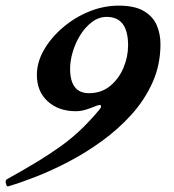

<svg xmlns="http://www.w3.org/2000/svg" viewBox="-104 -436 617 682"><path d="M-77 226Q-80 226 -82 219.5Q-84 213 -84 210Q-84 204 -80 201Q-15 165 31.5 136.5Q78 108 114.5 81.5Q151 55 182.5 25Q214 -5 247 -44Q255 -53 255 -58Q255 -63 250 -63Q246 -63 238 -60Q219 -52 201 -46.5Q183 -41 165 -41Q104 -41 65.5 -76Q27 -111 27 -170Q27 -215 52 -258.5Q77 -302 119 -338Q161 -374 212.5 -395Q264 -416 318 -416Q374 -416 406.5 -397Q439 -378 452.5 -347Q466 -316 466 -279Q466 -206 438 -143.5Q410 -81 363 -29Q316 23 258 65Q200 107 139.5 138.5Q79 170 24 191.5Q-31 213 -72 225Q-73 226 -77 226ZM212 -105Q256 -105 287 -130.5Q318 -156 334.5 -195Q351 -234 351 -275Q351 -376 275 -376Q247 -376 223 -358Q199 -340 181.5 -312Q164 -284 154.5 -252Q145 -220 145 -192Q145 -105 212 -105Z"/></svg>

Font: Junicode
Style: Bold Italic
Weight: 700
Italic angle: -11°
Designer: Peter S. Baker
Version: Version 2.100; ttfautohint (v1.8.4)